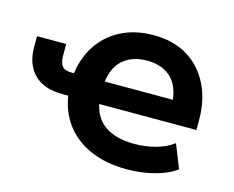

<svg xmlns="http://www.w3.org/2000/svg" viewBox="-101 -864 1248 1022"><g transform="rotate(15 523.5 -352.5)"><path d="M672 11Q556 11 469 -27.5Q382 -66 330.5 -137Q279 -208 268 -306L295 -287H239Q136 -287 82 -341Q28 -395 28 -491V-550H189V-486Q189 -446 204 -428Q219 -410 258 -410H289L267 -389Q275 -486 321.5 -560Q368 -634 446.5 -675Q525 -716 628 -716Q737 -716 815 -668.5Q893 -621 935 -536.5Q977 -452 977 -342V-287H419L438 -306Q450 -218 510.5 -174Q571 -130 678 -130Q734 -130 790 -144.5Q846 -159 890 -191L942 -61Q893 -25 820.5 -7Q748 11 672 11ZM629 -576Q546 -576 494.5 -530Q443 -484 436 -384L414 -410H853L818 -352Q818 -470 768 -523Q718 -576 629 -576Z"/></g></svg>

Font: Nunito Sans 6pt ExtraBold
Style: Regular
Weight: 800
Version: Version 3.101;gftools[0.9.27]